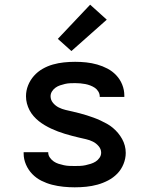

<svg xmlns="http://www.w3.org/2000/svg" viewBox="-20 -792 640 820"><path d="M299 8Q275 8 250.5 5.5Q226 3 202.5 -3Q179 -9 157 -20Q135 -31 118 -48.5Q101 -66 91 -89Q81 -112 81 -136V-142H186V-140Q186 -129 193 -119Q200 -109 209.5 -102.5Q219 -96 230 -92.5Q241 -89 252.5 -86.5Q264 -84 275.5 -83.5Q287 -83 299 -83Q311 -83 322.5 -83.5Q334 -84 345.5 -86.5Q357 -89 368 -92.5Q379 -96 388.5 -102Q398 -108 405 -118Q412 -128 412 -140Q412 -155 401.5 -167.5Q391 -180 377 -187Q363 -194 347.5 -197.5Q332 -201 317 -204.5Q302 -208 287 -212Q272 -216 257 -220.5Q242 -225 227.5 -230.5Q213 -236 199 -242.5Q185 -249 171.5 -257Q158 -265 146 -274.5Q134 -284 123.5 -296Q113 -308 106 -321.5Q99 -335 95 -350Q91 -365 91 -381Q91 -405 100 -427.5Q109 -450 125 -468Q141 -486 162 -498Q183 -510 206 -516.5Q229 -523 253 -525.5Q277 -528 301 -528Q325 -528 348.5 -525.5Q372 -523 395 -516.5Q418 -510 439 -499Q460 -488 476.5 -470.5Q493 -453 502 -430.5Q511 -408 511 -384V-378H406V-380Q406 -391 400 -401Q394 -411 385 -417Q376 -423 365.5 -427Q355 -431 344.5 -433Q334 -435 323 -436Q312 -437 301 -437Q290 -437 279 -436.5Q268 -436 257.5 -433.5Q247 -431 236.5 -427.5Q226 -424 217 -417.5Q208 -411 202 -401.5Q196 -392 196 -381Q196 -365 206.5 -352.5Q217 -340 231 -333Q245 -326 260 -322.5Q275 -319 290.5 -315.5Q306 -312 321 -308Q336 -304 350.5 -299.5Q365 -295 380 -289.5Q395 -284 409 -277.5Q423 -271 436.5 -263.5Q450 -256 462 -246Q474 -236 484 -224Q494 -212 501.5 -198.5Q509 -185 513 -170Q517 -155 517 -139Q517 -115 507.5 -91.5Q498 -68 481 -50.5Q464 -33 442 -21.5Q420 -10 396.5 -3.5Q373 3 348.5 5.5Q324 8 299 8ZM285 -574 227 -626 365 -772 436 -708Z"/></svg>

Font: Iosevka Semibold Extended
Style: Regular
Weight: 600
Width: 7
Monospace: yes
Designer: Belleve Invis
Foundry: Belleve Invis
Version: Version 32.5.0; ttfautohint (v1.8.4)